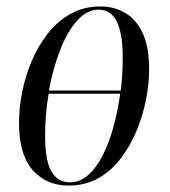

<svg xmlns="http://www.w3.org/2000/svg" viewBox="-20 -566 528 596"><path d="M193 10Q124 10 81.5 -38Q39 -86 39 -185Q39 -229 48.5 -278.5Q58 -328 78 -375.5Q98 -423 128 -461.5Q158 -500 199 -523Q240 -546 292 -546Q334 -546 368.5 -526Q403 -506 423 -463Q443 -420 443 -350Q443 -307 433.5 -258Q424 -209 404.5 -161.5Q385 -114 355.5 -75Q326 -36 285.5 -13Q245 10 193 10ZM286 -536Q249 -536 218.5 -501Q188 -466 166 -409Q144 -352 132 -285H355Q361 -336 361 -385Q361 -462 342.5 -499Q324 -536 286 -536ZM197 0Q228 0 254 -23Q280 -46 299.5 -85Q319 -124 332.5 -173.5Q346 -223 353 -275H131Q120 -210 120 -147Q120 -66 140 -33Q160 0 197 0Z"/></svg>

Font: Noto Serif Display ExtraCondensed
Style: Italic
Weight: 400
Width: 2
Italic angle: -12°
Designer: Monotype Design Team
Foundry: Monotype Imaging Inc.
Version: Version 2.009